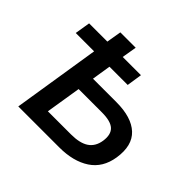

<svg xmlns="http://www.w3.org/2000/svg" viewBox="-167 -896 1087 1087"><g transform="rotate(45 376.0 -352.5)"><path d="M107 0 190 -524H43L58 -616H204L219 -705H342L327 -616H473L459 -524H313L295 -410H482Q604 -410 663 -355Q722 -300 705 -190Q690 -94 618.5 -47Q547 0 435 0ZM245 -99H430Q501 -99 538.5 -124.5Q576 -150 584 -203Q592 -259 564 -285Q536 -311 465 -311H279Z"/></g></svg>

Font: Mulish ExtraLight
Style: Italic
Weight: 200
Italic angle: -9°
Designer: Vernon Adams
Foundry: Vernon Adams
Version: Version 3.603